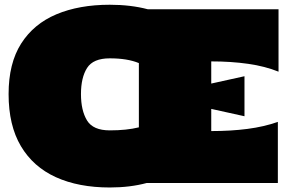

<svg xmlns="http://www.w3.org/2000/svg" viewBox="-20 -790 1258 829"><path d="M454.1 19.5Q319.3 19.5 221.4 -24.9Q123.5 -69.3 70.3 -158.9Q17.1 -248.5 17.1 -383.8Q17.1 -516.6 71.3 -601.8Q125.5 -687 223.6 -728.3Q321.8 -769.5 454.1 -769.5Q544.4 -769.5 618.2 -750H1182.6V-480.5Q1125 -503.9 1051.5 -514.4Q978 -524.9 892.1 -524.9V-429.2L1035.6 -460.9V-288.1L892.1 -319.8V-224.1Q976.6 -224.1 1048.3 -233.4Q1120.1 -242.7 1179.7 -263.7V0H613.8Q542 19.5 454.1 19.5ZM454.1 -227.1Q527.3 -227.1 579.6 -240.2V-517.6Q530.3 -538.1 454.1 -538.1Q382.3 -538.1 356 -496.6Q329.6 -455.1 329.6 -383.8Q329.6 -313 355.7 -270Q381.8 -227.1 454.1 -227.1Z"/></svg>

Font: Holtwood One SC
Style: Regular
Weight: 400
Designer: Vernon Adams
Foundry: Vernon Adams
Version: Version 1.100; ttfautohint (v1.8.4.7-5d5b)